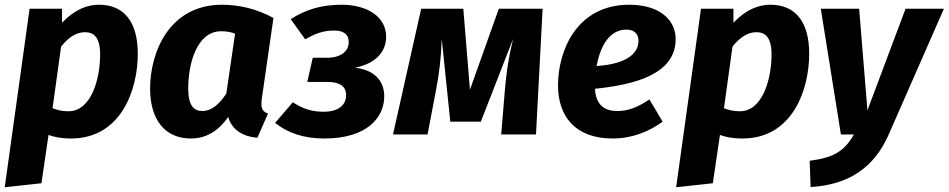

<svg xmlns="http://www.w3.org/2000/svg" viewBox="-27 -568 4007 811"><path d="M-7 223 148 206 178 2C200 10 229 17 273 17C484 17 555 -188 555 -341C555 -473 499 -548 391 -548C343 -548 289 -529 235 -472V-531H98ZM262 -98C235 -98 215 -103 195 -111L231 -371C261 -409 294 -432 332 -432C368 -432 396 -412 396 -338C396 -238 360 -98 262 -98Z M911 -548C687 -548 607 -346 607 -194C607 -66 667 17 779 17C850 17 900 -21 937 -74C953 -17 1002 9 1060 14L1105 -88C1076 -99 1075 -117 1079 -152L1128 -492C1059 -530 984 -548 911 -548ZM907 -436C930 -436 946 -433 966 -426L929 -173C899 -127 866 -99 828 -99C793 -99 768 -120 768 -195C768 -298 804 -436 907 -436Z M1416 -548C1332 -548 1264 -528 1201 -487L1262 -402C1301 -424 1335 -439 1384 -439C1422 -439 1446 -425 1446 -390C1446 -353 1415 -324 1354 -324H1294L1271 -222H1354C1409 -222 1435 -203 1435 -166C1435 -127 1406 -96 1340 -96C1293 -96 1254 -107 1210 -136L1135 -49C1186 -8 1253 17 1343 17C1524 17 1596 -72 1596 -161C1596 -228 1553 -273 1472 -282C1559 -299 1604 -348 1604 -413C1604 -498 1523 -548 1416 -548Z M2265 -531H2080L1958 -189L1930 -531H1752L1633 0H1779L1815 -189C1828 -257 1836 -320 1839 -403L1875 -54H2004L2140 -403C2119 -314 2113 -267 2106 -192L2090 0H2237Z M2827 -403C2827 -483 2760 -548 2631 -548C2408 -548 2330 -352 2330 -208C2330 -73 2406 17 2561 17C2643 17 2714 -12 2772 -54L2716 -148C2667 -115 2626 -99 2581 -99C2529 -99 2490 -122 2486 -193C2653 -210 2827 -254 2827 -403ZM2493 -289C2507 -365 2543 -443 2619 -443C2658 -443 2670 -418 2670 -396C2670 -346 2626 -298 2493 -289Z M2829 223 2984 206 3014 2C3036 10 3065 17 3109 17C3320 17 3391 -188 3391 -341C3391 -473 3335 -548 3227 -548C3179 -548 3125 -529 3071 -472V-531H2934ZM3098 -98C3071 -98 3051 -103 3031 -111L3067 -371C3097 -409 3130 -432 3168 -432C3204 -432 3232 -412 3232 -338C3232 -238 3196 -98 3098 -98Z M3960 -531H3798L3637 -102L3602 -531H3440L3525 0H3580C3540 69 3497 98 3393 111L3397 222C3561 213 3667 136 3726 2Z"/></svg>

Font: Fira Sans
Style: Bold Italic
Weight: 700
Italic angle: -8°
Designer: bBox Type GmbH & Carrois Corporate GbR & Edenspiekermann AG
Foundry: bBox Type GmbH & Carrois Corporate GbR & Edenspiekermann AG
Version: Version 4.301;PS 004.301;hotconv 1.0.88;makeotf.lib2.5.64775